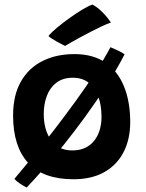

<svg xmlns="http://www.w3.org/2000/svg" viewBox="-20 -768 635 836"><path d="M522.5 -531.5Q487.5 -464 443.2 -394.8Q399 -325.5 351 -259.8Q303 -194 255.8 -135.2Q208.5 -76.5 167.2 -29.5Q126 17.5 96 48.5Q85 43.5 68.5 32.5Q52 21.5 42.5 11Q77 -29.5 121.5 -83.8Q166 -138 214 -200.2Q262 -262.5 308.5 -326.5Q355 -390.5 394.5 -451Q434 -511.5 461 -562.5Q478 -555.5 495.5 -547Q513 -538.5 522.5 -531.5ZM300 12.5Q168 12.5 102.5 -58.8Q37 -130 37 -265Q37 -353 70.8 -412.5Q104.5 -472 164.8 -502.2Q225 -532.5 304 -532.5Q386 -532.5 439.8 -495Q493.5 -457.5 520.2 -391Q547 -324.5 547 -237Q547 -161.5 518 -105.5Q489 -49.5 434 -18.5Q379 12.5 300 12.5ZM295 -113Q327 -113 350.8 -124.2Q374.5 -135.5 390.5 -155.8Q406.5 -176 414.2 -202.5Q422 -229 422 -259Q422 -309 408 -347.5Q394 -386 366.2 -407.8Q338.5 -429.5 297 -429.5Q254 -429.5 225.8 -408Q197.5 -386.5 184 -350.5Q170.5 -314.5 170.5 -272Q170.5 -202.5 202.2 -157.8Q234 -113 295 -113ZM382.5 -748Q403 -737 419.8 -721Q436.5 -705 447.8 -690.8Q459 -676.5 463 -670Q446 -664 423.2 -653.5Q400.5 -643 376 -630.2Q351.5 -617.5 328.8 -605.2Q306 -593 288.8 -583Q271.5 -573 263.5 -568Q260 -570 249.8 -575Q239.5 -580 227.8 -586.5Q216 -593 205.8 -599.8Q195.5 -606.5 191 -611Q204 -627.5 229.8 -648.8Q255.5 -670 285 -691Q314.5 -712 341 -727.8Q367.5 -743.5 382.5 -748Z"/></svg>

Font: Grandstander Thin SemiBold
Style: Regular
Weight: 600
Version: Version 1.200